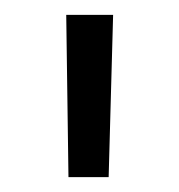

<svg xmlns="http://www.w3.org/2000/svg" viewBox="-20 -715 240 258"><path d="M126 -477 132 -695H69L72 -477Z"/></svg>

Font: RazerF5 Light
Style: Regular
Weight: 300
Foundry: Razer Inc.
Version: Version 2